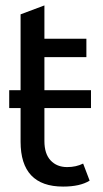

<svg xmlns="http://www.w3.org/2000/svg" viewBox="-20 -679 381 709"><path d="M316 -280H144V-158Q144 -111 167 -86.5Q190 -62 228 -62Q261 -62 287 -75L311 -12Q276 10 213 10Q56 10 56 -156V-280H14V-346H56V-626L144 -659V-536H299V-468H144V-346H316Z"/></svg>

Font: Advent Sans Logo
Style: Regular
Weight: 400
Designer: Types & Symbols
Foundry: Types & Symbols
Version: Version 1.002